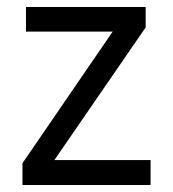

<svg xmlns="http://www.w3.org/2000/svg" viewBox="-20 -527 493 547"><path d="M409 0H44V-62L301 -437H54V-507H395V-449L135 -71H409Z"/></svg>

Font: Hind Vadodara
Style: Regular
Weight: 400
Designer: Hitesh Malaviya
Foundry: Indian Type Foundry
Version: Version 1.001;PS 1.0;hotconv 1.0.86;makeotf.lib2.5.63406; tt